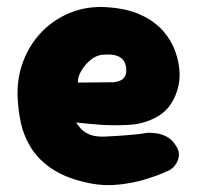

<svg xmlns="http://www.w3.org/2000/svg" viewBox="-20 -522 573 558"><path d="M243 11Q177 -2 135.5 -28.5Q94 -55 71.5 -90.5Q49 -126 40.5 -166Q32 -206 31 -246Q30 -299 48.5 -346.5Q67 -394 102 -430Q137 -466 185.5 -485.5Q234 -505 292 -501Q351 -497 391 -478Q431 -459 455 -431Q479 -403 490 -371Q501 -339 502 -309Q503 -262 477.5 -221Q452 -180 389 -164Q373 -160 353 -159Q333 -158 312 -158Q291 -158 271 -159.5Q251 -161 235.5 -162.5Q220 -164 210.5 -165Q201 -166 201 -166Q205 -161 213 -150.5Q221 -140 238 -132Q255 -124 285 -125Q324 -127 348 -129Q372 -131 385 -132.5Q398 -134 402.5 -135Q407 -136 407 -136Q407 -136 415.5 -136Q424 -136 437.5 -134Q451 -132 465 -124.5Q479 -117 489 -102Q501 -85 500 -71.5Q499 -58 493 -48Q487 -38 480.5 -33Q474 -28 474 -28Q474 -28 453.5 -19Q433 -10 399.5 0Q366 10 325 14.5Q284 19 243 11ZM207 -282 310 -283Q310 -283 313.5 -283.5Q317 -284 323 -285.5Q329 -287 334.5 -290.5Q340 -294 343.5 -300.5Q347 -307 347 -317Q347 -333 340.5 -344Q334 -355 319.5 -360Q305 -365 279 -363Q264 -362 250.5 -353Q237 -344 226.5 -331Q216 -318 210.5 -304.5Q205 -291 207 -282Z"/></svg>

Font: Sour Gummy Black
Style: Regular
Weight: 900
Version: Version 1.000